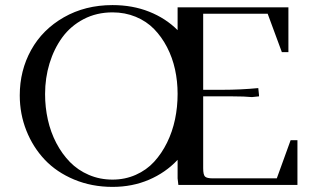

<svg xmlns="http://www.w3.org/2000/svg" viewBox="-20 -731 1251 759"><path d="M58.1 -354Q58.1 -452.1 103 -533.2Q147.9 -614.3 232.4 -662.6Q316.9 -710.9 424.8 -710.9Q503.9 -710.9 569.6 -684.8Q635.3 -658.7 682.1 -611.8V-702.1H1120.1V-524.9H1094.2L1038.1 -676.8H783.2V-376H857.9Q930.7 -376 1001 -382.8L1003.9 -355V-350.1L976.1 -347.2Q946.3 -350.1 898.9 -350.1H783.2V-65.9Q783.2 -40.5 790.3 -33.2Q797.4 -25.9 821.8 -25.9H1074.2L1128.9 -176.8H1155.8V0H685.1L682.1 -25.9V-99.1Q634.3 -48.3 568.6 -20.3Q502.9 7.8 424.8 7.8Q342.8 7.8 273.2 -21.2Q203.6 -50.3 157 -99.6Q110.4 -148.9 84.2 -214.8Q58.1 -280.8 58.1 -354ZM158.2 -358.9Q158.2 -307.1 169.2 -257.8Q180.2 -208.5 202.6 -165.5Q225.1 -122.6 256.6 -90.3Q288.1 -58.1 331.3 -39.6Q374.5 -21 424.8 -21Q474.1 -21 516.6 -39.8Q559.1 -58.6 589.1 -91.3Q619.1 -124 640.4 -167.2Q661.6 -210.4 671.9 -259.3Q682.1 -308.1 682.1 -359.9Q682.1 -409.7 671.9 -456.5Q661.6 -503.4 640.4 -544.4Q619.1 -585.4 589.1 -616.2Q559.1 -647 516.6 -664.6Q474.1 -682.1 424.8 -682.1Q361.8 -682.1 310.5 -655.3Q259.3 -628.4 226.3 -583.3Q193.4 -538.1 175.8 -480.5Q158.2 -422.9 158.2 -358.9Z"/></svg>

Font: Dihjauti S
Style: Bold
Weight: 700
Designer: T. Christopher White
Version: Version 3.0.0